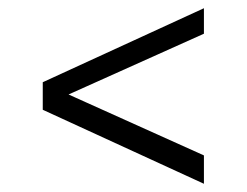

<svg xmlns="http://www.w3.org/2000/svg" viewBox="-20 -571 600 467"><path d="M476 -551V-489L104 -322L84 -334V-371ZM476 -193V-124L84 -304V-346L105 -360Z"/></svg>

Font: Roboto Serif Light
Style: Regular
Weight: 300
Designer: Greg Gazdowicz
Foundry: Commercial Type
Version: Version 1.008